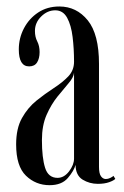

<svg xmlns="http://www.w3.org/2000/svg" viewBox="-20 -546 374 577"><path d="M129 10.5Q87.5 10.5 58 -18Q28.5 -46.5 28.5 -112Q28.5 -160 46 -191.2Q63.5 -222.5 89.5 -243.5Q115.5 -264.5 141.5 -281.2Q167.5 -298 185 -316.2Q202.5 -334.5 202.5 -360.5Q202.5 -399.5 198.2 -434.8Q194 -470 181.8 -492.5Q169.5 -515 146 -515Q122.5 -515 103.8 -496.5Q85 -478 85 -453Q85 -435 92 -421.5Q99 -408 99 -389.5Q99 -370.5 91.5 -358.5Q84 -346.5 67.5 -346.5Q36.5 -346.5 36.5 -397.5Q36.5 -431.5 52 -461Q67.5 -490.5 94.8 -508.5Q122 -526.5 158.5 -526.5Q210 -526.5 243.8 -484.8Q277.5 -443 277.5 -354V-44.5Q277.5 -24.5 283.5 -16.2Q289.5 -8 298 -8Q304.5 -8 311.2 -11.2Q318 -14.5 321 -17.5L326.5 -8.5Q322 -3.5 308 1.5Q294 6.5 274 6.5Q249 6.5 228.2 -6.2Q207.5 -19 207 -50.5Q202.5 -33 184 -11.2Q165.5 10.5 129 10.5ZM153 -11.5Q172.5 -11.5 187.5 -31Q202.5 -50.5 202.5 -69.5V-327.5Q201 -313 186.2 -296Q171.5 -279 152.8 -255.8Q134 -232.5 120 -200.8Q106 -169 106 -125Q106 -72 115.5 -41.8Q125 -11.5 153 -11.5Z"/></svg>

Font: Imbue 100pt
Style: Regular
Weight: 400
Designer: Tyler Finck
Foundry: Etcetera Type Company
Version: Version 1.102; ttfautohint (v1.8.3)